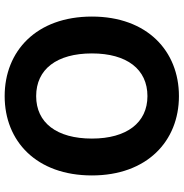

<svg xmlns="http://www.w3.org/2000/svg" viewBox="-2 -775 787 823"><g transform="rotate(-90 391.5 -363.5)"><path d="M391 10C584 10 732 -126 732 -363C732 -601 584 -737 391 -737C198 -737 51 -601 51 -363C51 -127 198 10 391 10ZM209 -363C209 -514 277 -602 391 -602C506 -602 574 -514 574 -363C574 -213 506 -125 391 -125C277 -125 209 -214 209 -363Z"/></g></svg>

Font: Wafeq
Style: Bold
Weight: 700
Designer: Rasmus Andersson & Azza Alameddine
Foundry: Google & TypeTogether
Version: Version 3.000;FEAKit 1.0